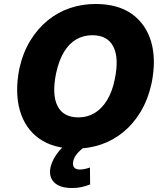

<svg xmlns="http://www.w3.org/2000/svg" viewBox="-20 -736 827 965"><path d="M360 11Q248 11 177 -39.5Q106 -90 80 -180.5Q54 -271 77 -390Q95 -471 132 -531.5Q169 -592 220 -633.5Q271 -675 332 -695.5Q393 -716 460 -716Q572 -716 642.5 -666Q713 -616 739.5 -526.5Q766 -437 742 -318Q724 -236 687 -174.5Q650 -113 599 -71.5Q548 -30 487 -9.5Q426 11 360 11ZM374 -146Q419 -146 455 -167.5Q491 -189 517.5 -231.5Q544 -274 557 -338Q579 -445 549.5 -502Q520 -559 444 -559Q400 -559 364 -538.5Q328 -518 302 -475.5Q276 -433 262 -368Q240 -261 269 -203.5Q298 -146 374 -146ZM342 209Q281 209 252.5 181Q224 153 234 104Q244 62 278.5 21Q313 -20 364 -47L408 0Q394 10 381.5 21.5Q369 33 360 46.5Q351 60 348 75Q344 96 353 106Q362 116 381 116Q393 116 405 113.5Q417 111 432 106L433 191Q410 200 389 204.5Q368 209 342 209Z"/></svg>

Font: Nunito Sans 7pt SemiCondensed Black
Style: Italic
Weight: 900
Width: 4
Italic angle: -9°
Designer: Vernon Adams
Foundry: Vernon Adams
Version: Version 3.101;gftools[0.9.27]